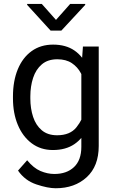

<svg xmlns="http://www.w3.org/2000/svg" viewBox="-20 -770 602 998"><path d="M411.1 -528.3H493.2V-11.2Q493.2 93.8 430.7 151.1Q368.2 208.5 269.5 208.5Q228.5 208.5 168.9 188.5Q109.4 168.5 73.7 116.7L121.1 63Q154.3 103.5 190.4 118.9Q226.6 134.3 262.7 134.3Q326.7 134.3 364.7 98.4Q402.8 62.5 402.8 -6.8V-412.1ZM47.4 -258.3V-268.6Q47.4 -349.1 72.5 -409.9Q97.7 -470.7 144.5 -504.4Q191.4 -538.1 255.9 -538.1Q322.3 -538.1 366.7 -507.6Q411.1 -477.1 436 -420.7Q460.9 -364.3 468.8 -286.1V-241.2Q461.4 -164.1 436.5 -107.7Q411.6 -51.3 366.7 -20.8Q321.8 9.8 254.9 9.8Q191.4 9.8 144.8 -25.1Q98.1 -60.1 72.8 -120.6Q47.4 -181.2 47.4 -258.3ZM137.7 -268.6V-258.3Q137.7 -206.1 152.1 -162.4Q166.5 -118.7 197.3 -92.8Q228 -66.9 276.9 -66.9Q344.2 -66.9 377.2 -108.2Q410.2 -149.4 424.8 -204.1V-321.8Q417.5 -357.4 400.4 -389.6Q383.3 -421.9 353.3 -441.9Q323.2 -461.9 277.8 -461.9Q228.5 -461.9 197.5 -435.5Q166.5 -409.2 152.1 -365.2Q137.7 -321.3 137.7 -268.6ZM197.3 -749.5 271 -666.5 344.7 -749.5H422.9V-744.6L298.8 -610.8H243.2L121.1 -744.6V-749.5Z"/></svg>

Font: RobotoDEMO
Style: Regular
Weight: 400
Designer: Christian Robertson
Foundry: Google
Version: Version 2.136